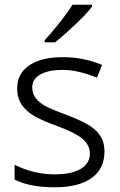

<svg xmlns="http://www.w3.org/2000/svg" viewBox="-20 -786 511 816"><path d="M170 -615Q205 -653 239.5 -697.5Q274 -742 288 -766H371V-758Q353 -733 308.5 -690Q264 -647 214 -606H170ZM42 -23V-86Q122 -45 213 -45Q285 -45 323.5 -68.5Q362 -92 362 -133Q362 -170 330 -196.5Q298 -223 226 -249Q165 -271 128.5 -291.5Q92 -312 72.5 -340.5Q53 -369 53 -411Q53 -473 104 -508Q155 -543 247 -543Q336 -543 414 -510L392 -456Q310 -489 247 -489Q186 -489 151.5 -469.5Q117 -450 117 -415Q117 -386 134 -366Q151 -346 179 -332Q207 -318 257 -300Q315 -278 350 -258.5Q385 -239 404.5 -211Q424 -183 424 -142Q424 -69 369.5 -29.5Q315 10 213 10Q105 10 42 -23Z"/></svg>

Font: OpenSansMMV
Style: Light
Weight: 300
Foundry: Ascender Corporation
Version: Version 4.001